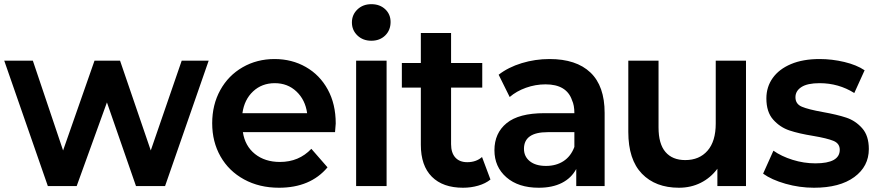

<svg xmlns="http://www.w3.org/2000/svg" viewBox="-29 -882 4153 910"><path d="M753.3 0H615.6L477.8 -396.7L334.4 0H197.8L-8.9 -594.4H126.7L270 -168.9L418.9 -594.4H540L685.6 -168.9L832.2 -594.4H960Z M1558.9 -255.6H1122.2Q1132.2 -190 1179.4 -152.2Q1226.7 -114.4 1297.8 -114.4Q1387.8 -114.4 1446.7 -176.7L1523.3 -88.9Q1442.2 7.8 1293.3 7.8Q1200 7.8 1127.8 -31.7Q1055.6 -71.1 1016.1 -140.6Q976.7 -210 976.7 -297.8Q976.7 -385.6 1015 -455Q1053.3 -524.4 1121.1 -563.3Q1188.9 -602.2 1272.2 -602.2Q1354.4 -602.2 1420.6 -564.4Q1486.7 -526.7 1524.4 -457.8Q1562.2 -388.9 1562.2 -296.7Q1562.2 -292.2 1558.9 -255.6ZM1120 -345.6H1426.7Q1417.8 -408.9 1376.1 -448.3Q1334.4 -487.8 1273.3 -487.8Q1212.2 -487.8 1170.6 -448.9Q1128.9 -410 1120 -345.6Z M1638.9 -775.6Q1638.9 -812.2 1665 -837.2Q1691.1 -862.2 1731.1 -862.2Q1771.1 -862.2 1796.7 -838.3Q1822.2 -814.4 1822.2 -777.8Q1822.2 -738.9 1796.7 -713.9Q1771.1 -688.9 1731.1 -688.9Q1691.1 -688.9 1665 -713.9Q1638.9 -738.9 1638.9 -775.6ZM1803.3 -594.4V0H1658.9V-594.4Z M2165.6 7.8Q2070 7.8 2017.8 -44.4Q1965.6 -96.7 1965.6 -195.6V-466.7H1875.6V-583.3H1965.6V-725.6H2108.9V-583.3H2256.7V-466.7H2108.9V-198.9Q2108.9 -157.8 2128.9 -135.6Q2148.9 -113.3 2185.6 -113.3Q2227.8 -113.3 2255.6 -137.8L2295.6 -31.1Q2272.2 -12.2 2237.8 -2.2Q2203.3 7.8 2165.6 7.8Z M2836.7 -346.7V0H2702.2V-81.1Q2678.9 -37.8 2633.9 -15Q2588.9 7.8 2524.4 7.8Q2427.8 7.8 2371.1 -41.7Q2314.4 -91.1 2314.4 -170Q2314.4 -251.1 2372.2 -298.3Q2430 -345.6 2551.1 -345.6H2693.3Q2693.3 -383.3 2682.2 -406.7Q2656.7 -482.2 2556.7 -482.2Q2508.9 -482.2 2463.9 -466.1Q2418.9 -450 2386.7 -422.2L2334.4 -527.8Q2380 -563.3 2443.9 -582.8Q2507.8 -602.2 2575.6 -602.2Q2702.2 -602.2 2769.4 -538.3Q2836.7 -474.4 2836.7 -346.7ZM2693.3 -185.6V-255.6H2566.7Q2454.4 -255.6 2454.4 -176.7Q2454.4 -140 2482.2 -117.8Q2510 -95.6 2558.9 -95.6Q2606.7 -95.6 2641.7 -118.3Q2676.7 -141.1 2693.3 -185.6Z M3506.7 0H3371.1V-82.2Q3338.9 -38.9 3292.2 -15.6Q3245.6 7.8 3188.9 7.8Q3077.8 7.8 3013.3 -58.9Q2948.9 -125.6 2948.9 -256.7V-594.4H3092.2V-277.8Q3092.2 -200 3125 -161.7Q3157.8 -123.3 3218.9 -123.3Q3285.6 -123.3 3324.4 -167.8Q3363.3 -212.2 3363.3 -296.7V-594.4H3506.7Z M3587.8 -58.9 3636.7 -167.8Q3674.4 -141.1 3727.8 -124.4Q3781.1 -107.8 3835.6 -107.8Q3951.1 -107.8 3951.1 -172.2Q3951.1 -202.2 3921.1 -214.4Q3891.1 -226.7 3825.6 -237.8Q3756.7 -248.9 3712.2 -263.9Q3667.8 -278.9 3635.6 -315Q3603.3 -351.1 3603.3 -415.6Q3603.3 -470 3633.3 -512.2Q3663.3 -554.4 3720 -578.3Q3776.7 -602.2 3855.6 -602.2Q3914.4 -602.2 3972.8 -588.3Q4031.1 -574.4 4068.9 -548.9L4020 -441.1Q3945.6 -487.8 3855.6 -487.8Q3797.8 -487.8 3769.4 -469.4Q3741.1 -451.1 3741.1 -421.1Q3741.1 -388.9 3771.7 -376.1Q3802.2 -363.3 3870 -351.1Q3938.9 -338.9 3982.2 -324.4Q4025.6 -310 4057.2 -274.4Q4088.9 -238.9 4088.9 -175.6Q4088.9 -93.3 4020 -42.8Q3951.1 7.8 3828.9 7.8Q3760 7.8 3693.9 -11.1Q3627.8 -30 3587.8 -58.9Z"/></svg>

Font: Paperlogy 7 Bold
Style: Regular
Weight: 700
Designer: redesigned by Lee Juim, glyphs from Gmarket Sans & Montserrat
Foundry: PT&
Version: Version 1.001